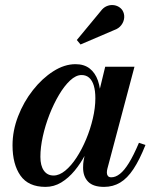

<svg xmlns="http://www.w3.org/2000/svg" viewBox="-20 -721 606 751"><path d="M158 10Q91 10 60 -34.2Q29 -78.5 29 -152.5Q29 -210 50.8 -266.2Q72.5 -322.5 108.8 -368.5Q145 -414.5 188.5 -442.2Q232 -470 275.5 -470Q309 -470 330.8 -453Q352.5 -436 363 -405.8Q373.5 -375.5 373.5 -335.5Q373.5 -306.5 366.8 -269.8Q360 -233 347 -194.2Q334 -155.5 315 -119Q296 -82.5 272 -53.5Q248 -24.5 219.5 -7.2Q191 10 158 10ZM189.5 -34.5Q212 -34.5 235.2 -53.5Q258.5 -72.5 279.5 -104.8Q300.5 -137 317 -176.5Q333.5 -216 343.2 -257.8Q353 -299.5 353 -337Q353 -365.5 347 -385.8Q341 -406 329 -416.8Q317 -427.5 299 -427.5Q277 -427.5 254.2 -406.2Q231.5 -385 210.8 -350Q190 -315 173.5 -272.8Q157 -230.5 147.5 -187.5Q138 -144.5 138 -107.5Q138 -73 151.5 -53.8Q165 -34.5 189.5 -34.5ZM387 10Q344.5 10 324.8 -10.2Q305 -30.5 305 -65Q305 -73.5 305.5 -80.5Q306 -87.5 307 -92.5L323 -175L349.5 -255L364.5 -348.5L391.5 -460H506L400 -61Q398 -53.5 398 -45.5Q398 -38 402 -32.8Q406 -27.5 415.5 -27.5Q432 -27.5 449 -40.8Q466 -54 484.2 -83.5Q502.5 -113 523.5 -162.5L549 -154Q526 -96 502 -59.8Q478 -23.5 450 -6.8Q422 10 387 10ZM295 -547 280.5 -564.5 374 -677.5Q384 -691 396.5 -696.5Q409 -702 421.2 -701.2Q433.5 -700.5 443.5 -694.8Q453.5 -689 459 -680.5Q467 -667.5 465.8 -651.8Q464.5 -636 454.5 -622.8Q444.5 -609.5 427 -603.5Z"/></svg>

Font: Bodoni Moda 9pt SemiBold
Style: Italic
Weight: 600
Italic angle: -13°
Designer: Owen Earl
Foundry: indestructible type
Version: Version 2.004